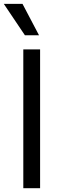

<svg xmlns="http://www.w3.org/2000/svg" viewBox="-34 -986 318 1006"><path d="M176.1 -727.3V0H88.1V-727.3ZM96.6 -801.1 -14.2 -965.9H83.8L170.5 -801.1Z"/></svg>

Font: Inter Zeller
Style: Regular
Weight: 400
Designer: Rasmus Andersson; Joe Bland
Foundry: zeller
Version: Version 3.015;git-dec3a8cb1